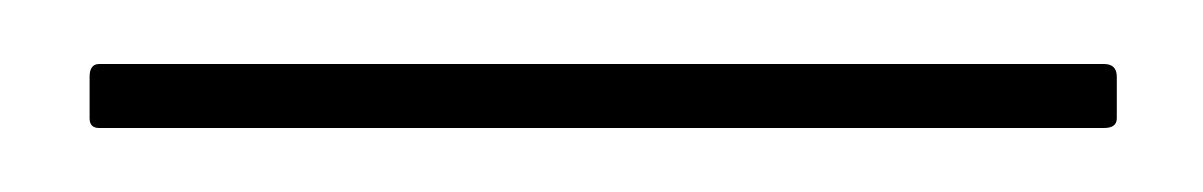

<svg xmlns="http://www.w3.org/2000/svg" viewBox="-20 43 376 60"><path d="M11 83Q8 83 8 80V67Q8 63 11 63H325Q329 63 329 67V80Q329 83 325 83Z"/></svg>

Font: Sofia Sans Condensed Thin
Style: Regular
Weight: 250
Version: Version 4.100